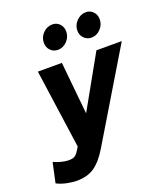

<svg xmlns="http://www.w3.org/2000/svg" viewBox="-241 -882 1049 1217"><g transform="rotate(-20 283.5 -273.5)"><path d="M64 219Q38 219 0.5 211.5Q-37 204 -68 188L-39 54Q-14 65 13 72Q40 79 61 79Q89 79 102.5 70.5Q116 62 132 36L144 16L69 -516H231L266 -163L464 -516H635L278 78Q233 153 185.5 186Q138 219 64 219ZM237 -602Q207 -602 187 -622.5Q167 -643 167 -674Q167 -712 194 -739Q221 -766 257 -766Q286 -766 305.5 -745.5Q325 -725 325 -694Q325 -657 298.5 -629.5Q272 -602 237 -602ZM463 -602Q434 -602 413.5 -622.5Q393 -643 393 -674Q393 -711 420 -738.5Q447 -766 483 -766Q512 -766 531.5 -745.5Q551 -725 551 -694Q551 -657 524.5 -629.5Q498 -602 463 -602Z"/></g></svg>

Font: Red Hat Mono
Style: Bold Italic
Weight: 700
Italic angle: -12°
Monospace: yes
Designer: Pentagram, MCKL
Foundry: Pentagram, MCKL
Version: Version 1.023; ttfautohint (v1.8.3)